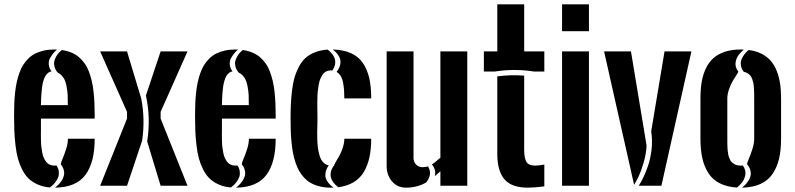

<svg xmlns="http://www.w3.org/2000/svg" viewBox="-20 -864 3698 893"><path d="M295.4 -375Q295.4 -405.8 294.7 -422.6Q293.9 -439.5 289.3 -463.9Q284.7 -488.3 274.9 -502.9H275.9Q274.9 -503.4 273.9 -503.9Q269 -511.2 262.9 -516.8Q256.8 -522.5 249 -525.9Q237.3 -539.1 233.6 -553Q230 -566.9 232.2 -577.9Q234.4 -588.9 240.7 -600.1Q247.1 -611.3 253.4 -618.2Q259.8 -625 267.1 -631.3Q291.5 -627.9 311.8 -619.6Q332 -611.3 347.2 -598.1Q362.3 -585 374 -568.6Q385.7 -552.2 393.6 -531Q401.4 -509.8 406.7 -487.5Q412.1 -465.3 415 -438Q418 -410.6 419.2 -384.5Q420.4 -358.4 420.4 -327.1V-312.5H170.4V-281.2Q170.4 -274.9 170.4 -261.2Q169.9 -248 170.2 -233.6Q170.4 -219.2 170.7 -204.8Q170.9 -190.4 172.9 -176.8Q174.8 -163.1 177.2 -150.6Q179.7 -138.2 184.6 -127.9Q189.5 -117.7 195.8 -109.9Q202.1 -102.1 211.7 -97.9Q221.2 -93.8 232.9 -93.8Q237.8 -93.8 242.7 -94.2Q252 -80.6 253.4 -66.4Q254.9 -52.2 251.2 -41.3Q247.6 -30.3 239.5 -19.5Q231.4 -8.8 225.3 -2.9Q219.2 2.9 212.4 7.8Q180.7 5.4 155.5 -5.9Q130.4 -17.1 113 -33.7Q95.7 -50.3 83 -75.7Q70.3 -101.1 63.2 -127.2Q56.2 -153.3 52 -188.7Q47.9 -224.1 46.6 -255.1Q45.4 -286.1 45.4 -327.1Q45.4 -357.4 46.4 -382.6Q47.4 -407.7 50.3 -434.1Q53.2 -460.4 57.9 -481.9Q62.5 -503.4 70.1 -524.7Q77.6 -545.9 87.6 -561.8Q97.7 -577.6 111.8 -591.8Q126 -606 143.6 -614.7Q161.1 -623.5 183.6 -628.7Q206.1 -633.8 232.9 -633.8Q239.3 -633.8 245.1 -633.3Q236.3 -626 228.8 -617.2Q221.2 -608.4 213.4 -594.7Q205.6 -581.1 206.8 -564.5Q208 -547.9 219.7 -531.7Q210.4 -530.8 202.9 -524.4Q195.3 -518.1 190.4 -509.5Q185.5 -501 181.6 -487.1Q177.7 -473.1 176 -461.2Q174.3 -449.2 172.9 -431.6Q171.4 -414.1 171.1 -403.1Q170.9 -392.1 170.4 -375ZM235.8 8.8Q333 7.8 376.7 -49.8Q420.4 -107.4 420.4 -218.8H295.9Q295.9 -196.8 287.6 -170.9Q279.3 -145 271 -125.7Q262.7 -106.4 262.7 -100.1Q271 -89.8 274.9 -78.9Q278.8 -67.9 278.6 -58.3Q278.3 -48.8 274.7 -39.6Q271 -30.3 266.4 -23.2Q261.7 -16.1 255.4 -9Q249 -2 244.6 1.7Q240.2 5.4 235.8 8.8Z M570.8 -312.5V-343.8L445.8 -625H570.8L636.7 -406.2Q655.8 -310.1 641.1 -210L570.8 0H445.8ZM664.6 -206.1 727.1 0H852.1L727.1 -312.5V-343.8L852.1 -625H727.1L658.7 -419.9Q681.6 -315.4 664.6 -206.1Z M1137.2 -375Q1137.2 -405.8 1136.5 -422.6Q1135.7 -439.5 1131.1 -463.9Q1126.5 -488.3 1116.7 -502.9H1117.7Q1116.7 -503.4 1115.7 -503.9Q1110.8 -511.2 1104.7 -516.8Q1098.6 -522.5 1090.8 -525.9Q1079.1 -539.1 1075.4 -553Q1071.8 -566.9 1074 -577.9Q1076.2 -588.9 1082.5 -600.1Q1088.9 -611.3 1095.2 -618.2Q1101.6 -625 1108.9 -631.3Q1133.3 -627.9 1153.6 -619.6Q1173.8 -611.3 1189 -598.1Q1204.1 -585 1215.8 -568.6Q1227.5 -552.2 1235.4 -531Q1243.2 -509.8 1248.5 -487.5Q1253.9 -465.3 1256.8 -438Q1259.8 -410.6 1261 -384.5Q1262.2 -358.4 1262.2 -327.1V-312.5H1012.2V-281.2Q1012.2 -274.9 1012.2 -261.2Q1011.7 -248 1012 -233.6Q1012.2 -219.2 1012.5 -204.8Q1012.7 -190.4 1014.6 -176.8Q1016.6 -163.1 1019 -150.6Q1021.5 -138.2 1026.4 -127.9Q1031.2 -117.7 1037.6 -109.9Q1043.9 -102.1 1053.5 -97.9Q1063 -93.8 1074.7 -93.8Q1079.6 -93.8 1084.5 -94.2Q1093.8 -80.6 1095.2 -66.4Q1096.7 -52.2 1093 -41.3Q1089.4 -30.3 1081.3 -19.5Q1073.2 -8.8 1067.1 -2.9Q1061 2.9 1054.2 7.8Q1022.5 5.4 997.3 -5.9Q972.2 -17.1 954.8 -33.7Q937.5 -50.3 924.8 -75.7Q912.1 -101.1 905 -127.2Q897.9 -153.3 893.8 -188.7Q889.6 -224.1 888.4 -255.1Q887.2 -286.1 887.2 -327.1Q887.2 -357.4 888.2 -382.6Q889.2 -407.7 892.1 -434.1Q895 -460.4 899.7 -481.9Q904.3 -503.4 911.9 -524.7Q919.4 -545.9 929.4 -561.8Q939.5 -577.6 953.6 -591.8Q967.8 -606 985.4 -614.7Q1002.9 -623.5 1025.4 -628.7Q1047.9 -633.8 1074.7 -633.8Q1081.1 -633.8 1086.9 -633.3Q1078.1 -626 1070.6 -617.2Q1063 -608.4 1055.2 -594.7Q1047.4 -581.1 1048.6 -564.5Q1049.8 -547.9 1061.5 -531.7Q1052.2 -530.8 1044.7 -524.4Q1037.1 -518.1 1032.2 -509.5Q1027.3 -501 1023.4 -487.1Q1019.5 -473.1 1017.8 -461.2Q1016.1 -449.2 1014.6 -431.6Q1013.2 -414.1 1012.9 -403.1Q1012.7 -392.1 1012.2 -375ZM1077.6 8.8Q1174.8 7.8 1218.5 -49.8Q1262.2 -107.4 1262.2 -218.8H1137.7Q1137.7 -196.8 1129.4 -170.9Q1121.1 -145 1112.8 -125.7Q1104.5 -106.4 1104.5 -100.1Q1112.8 -89.8 1116.7 -78.9Q1120.6 -67.9 1120.4 -58.3Q1120.1 -48.8 1116.5 -39.6Q1112.8 -30.3 1108.2 -23.2Q1103.5 -16.1 1097.2 -9Q1090.8 -2 1086.4 1.7Q1082 5.4 1077.6 8.8Z M1456.5 -312.5Q1456.5 -302.7 1456.1 -282.5Q1455.6 -262.2 1455.3 -248Q1455.1 -233.9 1455.8 -213.9Q1456.5 -193.8 1458.3 -179.4Q1460 -165 1463.9 -149.2Q1467.8 -133.3 1473.4 -122.8Q1479 -112.3 1488 -104.5Q1497.1 -96.7 1509.3 -94.7Q1501 -84 1497.1 -73Q1493.2 -62 1493.2 -48.6Q1493.2 -35.2 1502.7 -20.3Q1512.2 -5.4 1531.2 8.8Q1524.9 8.8 1519 8.8Q1491.2 8.8 1468 3.2Q1444.8 -2.4 1427 -12.2Q1409.2 -22 1395 -37.1Q1380.9 -52.2 1371.1 -69.3Q1361.3 -86.4 1354 -109.1Q1346.7 -131.8 1342.5 -153.8Q1338.4 -175.8 1335.7 -203.9Q1333 -231.9 1332.3 -256.8Q1331.5 -281.7 1331.5 -312.5Q1331.5 -351.6 1333 -381.6Q1334.5 -411.6 1338.6 -445.8Q1342.8 -480 1350.3 -505.1Q1357.9 -530.3 1370.8 -554.7Q1383.8 -579.1 1401.6 -595Q1419.4 -610.8 1445.6 -621.1Q1471.7 -631.3 1503.9 -633.3Q1517.6 -623 1525.9 -611.8Q1534.2 -600.6 1537.1 -590.6Q1540 -580.6 1539.1 -570.6Q1538.1 -560.5 1534.7 -552.5Q1531.2 -544.4 1525.9 -536.1Q1522.5 -536.6 1519 -536.6Q1506.8 -536.6 1497.1 -531.7Q1487.3 -526.9 1480.7 -517.1Q1474.1 -507.3 1469.5 -496.3Q1464.8 -485.4 1462.2 -469Q1459.5 -452.6 1458 -438.7Q1456.5 -424.8 1456.1 -405.5Q1455.6 -386.2 1455.8 -373Q1456.1 -359.9 1456.3 -340.8Q1456.5 -321.8 1456.5 -312.5ZM1553.2 6.8Q1594.7 1.5 1624.8 -16.6Q1654.8 -34.7 1672.4 -64.5Q1689.9 -94.2 1698.2 -132.3Q1706.5 -170.4 1706.5 -218.8H1581.5Q1581.5 -199.2 1574.2 -176.8Q1566.9 -154.3 1557.9 -138.9Q1548.8 -123.5 1541.5 -110.6Q1534.2 -97.7 1534.2 -95.2Q1527.8 -86.9 1523.7 -78.6Q1519.5 -70.3 1518.1 -59.6Q1516.6 -48.8 1519 -38.6Q1521.5 -28.3 1530 -16.4Q1538.6 -4.4 1553.2 6.8ZM1545.4 -529.8Q1557.1 -522.9 1564.9 -509.8Q1572.8 -496.6 1575.9 -478.3Q1579.1 -460 1580.3 -443.8Q1581.5 -427.7 1581.5 -406.2H1706.5Q1706.5 -460.4 1697.5 -500.2Q1688.5 -540 1668.2 -570.3Q1647.9 -600.6 1613 -616.5Q1578.1 -632.3 1527.8 -633.8Q1543 -622.1 1551.5 -609.9Q1560.1 -597.7 1562.5 -587.2Q1564.9 -576.7 1562.7 -565.7Q1560.5 -554.7 1556.4 -546.4Q1552.2 -538.1 1545.4 -529.8Z M1970.7 -90.3Q1958.5 -86.4 1946.3 -86.4Q1927.2 -86.4 1915.3 -98.6Q1903.3 -110.8 1903.3 -130.4V-625H1778.3V-92.3Q1778.3 -49.3 1803.2 -20.3Q1828.1 8.8 1869.1 8.8Q1920.4 8.8 1962.4 -15.6Q1992.7 -54.7 1970.7 -90.3ZM2002 -44.4Q2009.8 -51.3 2028.3 -67.4V0H2153.3V-625H2028.3V-130.4Q2024.9 -127.9 2019.3 -123Q2013.7 -118.2 2009.8 -114.7Q2005.9 -111.3 2000 -106.9Q1994.1 -102.5 1988.8 -99.1Q2010.3 -73.2 2002 -44.4Z M2511.7 2.9Q2464.8 8.8 2434.6 8.8Q2360.8 8.8 2327.4 -28.8Q2293.9 -66.4 2293 -142.6V-508.8Q2354.5 -517.1 2418 -512.2V-166.5Q2418 -128.9 2428.2 -111.3Q2438.5 -93.8 2469.7 -93.8Q2483.9 -93.8 2511.7 -98.6ZM2464.4 -531.2H2511.7V-625H2418V-843.8H2293V-625H2230.5V-531.2H2280.8Q2371.6 -545.9 2464.4 -531.2Z M2594.2 -625H2719.2V0H2594.2ZM2594.2 -843.8H2719.2V-718.8H2594.2Z M2929.2 -4.4 2789.6 -625H2914.6L2987.3 -187Q2985.4 -147.9 2973.6 -107.9Q2961.9 -67.9 2951.4 -45.7Q2940.9 -23.4 2929.2 -4.4ZM2950.7 0H3056.2L3195.8 -625H3070.8L3008.8 -253.4Q3012.2 -231.4 3012.5 -209.2Q3012.7 -187 3010.3 -167.2Q3007.8 -147.5 3003.9 -128.7Q3000 -109.9 2994.1 -93Q2988.3 -76.2 2982.7 -62.3Q2977.1 -48.3 2970.7 -35.6Q2964.4 -22.9 2959.7 -14.9Q2955.1 -6.8 2950.7 0Z M3439 -530.3Q3449.2 -528.3 3457 -523.2Q3464.8 -518.1 3470 -512.2Q3475.1 -506.3 3478.8 -495.6Q3482.4 -484.9 3484.1 -476.8Q3485.8 -468.8 3486.6 -454.1Q3487.3 -439.5 3487.5 -431.2Q3487.8 -422.9 3487.8 -406.2V-218.8Q3487.8 -196.8 3479.5 -170.9Q3471.2 -145 3462.9 -125.7Q3454.6 -106.4 3454.6 -100.1Q3466.8 -85.9 3470.2 -71Q3473.6 -56.2 3470.5 -44.4Q3467.3 -32.7 3459.5 -21.2Q3451.7 -9.8 3445.1 -3.4Q3438.5 2.9 3431.2 8.8Q3481.4 7.8 3516.8 -8.3Q3552.2 -24.4 3573 -54.9Q3593.8 -85.4 3603.3 -125.5Q3612.8 -165.5 3612.8 -218.8V-406.2Q3612.8 -444.8 3607.9 -476.6Q3603 -508.3 3592 -535.6Q3581.1 -563 3563.7 -582.3Q3546.4 -601.6 3520.8 -614.5Q3495.1 -627.4 3461.9 -631.3Q3454.6 -625.5 3448.5 -618.9Q3442.4 -612.3 3435.8 -601.6Q3429.2 -590.8 3426.5 -580.3Q3423.8 -569.8 3426.5 -556.4Q3429.2 -543 3439 -530.3ZM3439.5 -633.3Q3432.6 -633.8 3425.3 -633.8Q3383.8 -633.8 3351.8 -623.3Q3319.8 -612.8 3298.3 -593.8Q3276.9 -574.7 3263.2 -546.1Q3249.5 -517.6 3243.7 -483.4Q3237.8 -449.2 3237.8 -406.2V-218.8Q3237.8 -167.5 3246.6 -128.2Q3255.4 -88.9 3274.9 -58.6Q3294.4 -28.3 3327.6 -11.5Q3360.8 5.4 3407.7 8.3Q3413.1 3.9 3418.2 -1Q3423.3 -5.9 3429.9 -13.9Q3436.5 -22 3440.4 -30.8Q3444.3 -39.6 3446.5 -49.8Q3448.7 -60.1 3445.8 -71.5Q3442.9 -83 3435.1 -94.2Q3430.2 -93.8 3425.3 -93.8Q3416 -93.8 3408.4 -95.5Q3400.9 -97.2 3395 -101.1Q3389.2 -105 3384.3 -108.9Q3379.4 -112.8 3376.2 -119.9Q3373 -127 3370.6 -132.6Q3368.2 -138.2 3366.7 -147.9Q3365.2 -157.7 3364.5 -164.1Q3363.8 -170.4 3363.3 -181.9Q3362.8 -193.4 3362.8 -199.7Q3362.8 -206.1 3362.8 -218.8V-406.2Q3362.8 -426.3 3370.8 -449.2Q3378.9 -472.2 3388.4 -487.8Q3397.9 -503.4 3406 -516.1Q3414.1 -528.8 3414.1 -530.8Q3405.8 -541.5 3402.6 -553Q3399.4 -564.5 3401.4 -574.7Q3403.3 -585 3407 -593.8Q3410.6 -602.5 3417.2 -610.6Q3423.8 -618.7 3429 -623.8Q3434.1 -628.9 3439.5 -633.3Z"/></svg>

Font: Oswald
Style: Stencbab
Weight: 400
Designer: Mathieu Le Lay
Foundry: Mathieu Le Lay
Version: Version 1.000